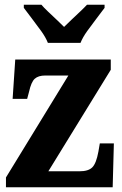

<svg xmlns="http://www.w3.org/2000/svg" viewBox="-20 -786 512 806"><path d="M5 0V-41L267 -469H170Q141 -469 126 -455.5Q111 -442 102 -401L94 -371H33L44 -536H445V-493L183 -67H314Q351 -67 367.5 -83.5Q384 -100 393 -149L399 -184H458L453 0ZM181 -606Q172 -629 153 -655.5Q134 -682 114 -708Q94 -734 80 -753V-766H154Q164 -754 181.5 -737.5Q199 -721 217.5 -703.5Q236 -686 249 -673Q262 -686 280.5 -703.5Q299 -721 316.5 -737.5Q334 -754 345 -766H419V-753Q405 -734 385 -708Q365 -682 346 -655.5Q327 -629 318 -606Z"/></svg>

Font: Noto Serif Armenian Condensed ExtraBold
Style: Regular
Weight: 800
Width: 3
Designer: Monotype Design Team
Foundry: Monotype Imaging Inc.
Version: Version 2.008; ttfautohint (v1.8.4.7-5d5b)